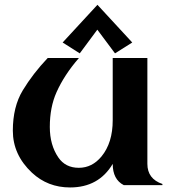

<svg xmlns="http://www.w3.org/2000/svg" viewBox="-20 -782 726 811"><path d="M502.9 0Q456.1 -23.9 456.1 -89.8Q397 9.8 275.9 9.8Q181.6 9.8 114.7 -52.7Q34.2 -128.4 34.2 -230Q34.2 -331.1 76.2 -400.4Q119.1 -471.2 181.6 -537.1H313.5Q251.5 -465.8 218.8 -392.6Q190.4 -329.1 190.4 -245.6Q190.4 -169.4 226.6 -116.7Q256.3 -73.2 313 -73.2Q369.1 -73.2 408.7 -121.1Q456.1 -178.7 456.1 -274.4V-537.1H602.5V-89.8Q602.5 -26.4 666 -4.9V0ZM391.6 -761.7 538.6 -602.5 465.8 -556.6 391.1 -656.7 316.9 -556.6 244.6 -602.5Z"/></svg>

Font: Berenika
Style: Bold
Weight: 700
Designer: Wojciech Kalinowski "wmk69" (wmk69@o2.pl)
Foundry: Wojciech Kalinowski "wmk69" (wmk69@o2.pl)
Version: Version 3.1.0; 2021-05-14